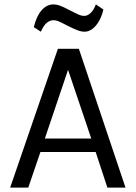

<svg xmlns="http://www.w3.org/2000/svg" viewBox="-20 -849 614 869"><path d="M26 0 242 -628H337L548 0H466L413 -161H163L108 0ZM183 -222H393L288 -533ZM165 -705.5 133 -726Q145 -776 168.2 -802.5Q191.5 -829 222 -829Q235 -829 249.2 -824.2Q263.5 -819.5 295 -803Q326 -787 338 -782Q350 -777 361 -777Q375.5 -777 389.5 -789.5Q403.5 -802 414 -829L448 -806Q440.5 -774.5 427.2 -752Q414 -729.5 397.2 -717.5Q380.5 -705.5 363 -705.5Q348 -705.5 331.2 -711.8Q314.5 -718 282 -734.5Q254.5 -749 243.5 -753.2Q232.5 -757.5 222 -757.5Q206.5 -757.5 192.2 -746.2Q178 -735 165 -705.5Z"/></svg>

Font: Karla
Style: Regular
Weight: 400
Designer: Jonathan Pinhorn
Version: Version 2.004;gftools[0.9.33]